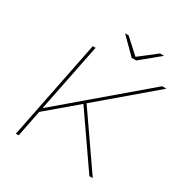

<svg xmlns="http://www.w3.org/2000/svg" viewBox="-194 -1022 1131 1176"><g transform="rotate(30 371.0 -433.5)"><path d="M363 -378 625 0H601L348 -365L138 -187L101 0H81L221 -700H241L144 -217L712 -700H742ZM629 -867 495 -757H463L353 -867H378L480 -774L600 -867Z"/></g></svg>

Font: Montserrat Alternates Thin
Style: Italic
Weight: 250
Italic angle: -11.3°
Designer: Julieta Ulanovsky
Foundry: Julieta Ulanovsky
Version: Version 7.200